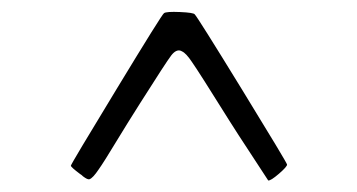

<svg xmlns="http://www.w3.org/2000/svg" viewBox="-20 -532 602 324"><path d="M308.6 -507.8Q306.6 -510.7 283.7 -511.7Q260.7 -512.7 256.8 -509.8Q253.9 -508.8 176.8 -381.8Q99.6 -254.9 99.6 -252.4Q99.6 -250 115.2 -238.3Q117.2 -237.3 120.1 -234.4Q127.9 -228.5 130.9 -229.5Q136.7 -231.4 146.5 -246.1Q154.3 -256.8 179.7 -298.8Q189.5 -314.5 195.3 -324.2Q203.1 -336.9 216.8 -358.4Q260.7 -427.7 269 -438.5Q277.3 -449.2 285.2 -446.3L287.1 -445.3Q293.9 -442.4 303.7 -427.7Q315.4 -411.1 367.2 -328.1Q373 -319.3 382.8 -303.7L432.6 -227.5Q436.5 -226.6 450.7 -238.8Q464.8 -251 464.4 -254.4Q463.9 -257.8 388.7 -380.4Q313.5 -502.9 308.6 -507.8Z"/></svg>

Font: Bpmf GenWan Min R
Style: R
Weight: 400
Foundry: But Ko
Version: Version 1.320